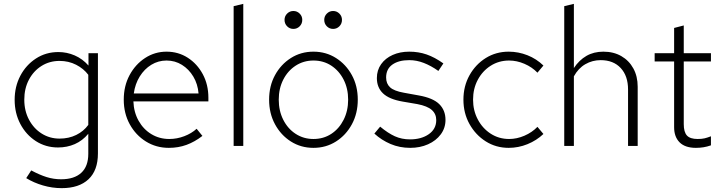

<svg xmlns="http://www.w3.org/2000/svg" viewBox="-20 -757 3741 996"><path d="M300 219Q251 219 203 205Q155 191 116 167L142 127Q185 150 221.5 161.5Q258 173 297 173Q365 173 401.5 139.5Q438 106 438 41V-63Q408 -27 368 -9.5Q328 8 281 8Q217 8 166 -25Q115 -58 85.5 -114Q56 -170 56 -239Q56 -308 85.5 -364Q115 -420 166.5 -453.5Q218 -487 283 -487Q327 -487 367.5 -469.5Q408 -452 439 -417V-481H488V39Q488 127 439 173Q390 219 300 219ZM289 -38Q337 -38 375.5 -57Q414 -76 438 -109V-369Q414 -401 375 -421Q336 -441 289 -441Q237 -441 195.5 -415Q154 -389 130 -343.5Q106 -298 106 -240Q106 -182 130.5 -136Q155 -90 196.5 -64Q238 -38 289 -38Z M856 10Q790 10 737 -23Q684 -56 653 -112.5Q622 -169 622 -240Q622 -311 652 -367Q682 -423 732.5 -456Q783 -489 844 -489Q905 -489 954 -457.5Q1003 -426 1032 -372Q1061 -318 1061 -250V-231H672Q674 -175 699 -130.5Q724 -86 765.5 -61Q807 -36 858 -36Q898 -36 936 -50.5Q974 -65 1000 -89L1030 -52Q990 -21 947.5 -5.5Q905 10 856 10ZM674 -272H1010Q1006 -321 983 -359.5Q960 -398 924 -420.5Q888 -443 844 -443Q801 -443 765 -421Q729 -399 705 -360.5Q681 -322 674 -272Z M1192 0V-725L1242 -737V0Z M1606 10Q1541 10 1489 -23Q1437 -56 1406.5 -112.5Q1376 -169 1376 -240Q1376 -311 1406.5 -367Q1437 -423 1489 -456Q1541 -489 1606 -489Q1671 -489 1723 -456Q1775 -423 1805.5 -367Q1836 -311 1836 -240Q1836 -169 1805.5 -112.5Q1775 -56 1723 -23Q1671 10 1606 10ZM1606 -36Q1658 -36 1698.5 -62.5Q1739 -89 1762.5 -135.5Q1786 -182 1786 -240Q1786 -298 1762.5 -344Q1739 -390 1698.5 -416.5Q1658 -443 1606 -443Q1555 -443 1514 -416.5Q1473 -390 1449.5 -344Q1426 -298 1426 -240Q1426 -182 1449.5 -135.5Q1473 -89 1514 -62.5Q1555 -36 1606 -36ZM1502 -607Q1483 -607 1469.5 -620.5Q1456 -634 1456 -654Q1456 -673 1469.5 -686.5Q1483 -700 1502 -700Q1521 -700 1534.5 -686.5Q1548 -673 1548 -654Q1548 -634 1534.5 -620.5Q1521 -607 1502 -607ZM1708 -607Q1689 -607 1675.5 -620.5Q1662 -634 1662 -654Q1662 -673 1675.5 -686.5Q1689 -700 1708 -700Q1727 -700 1740.5 -686.5Q1754 -673 1754 -654Q1754 -634 1740.5 -620.5Q1727 -607 1708 -607Z M2108 10Q2053 10 2006 -10Q1959 -30 1922 -64L1952 -100Q1993 -66 2028.5 -50Q2064 -34 2107 -34Q2166 -34 2204.5 -61Q2243 -88 2243 -134Q2243 -166 2220 -186.5Q2197 -207 2145 -217L2069 -230Q1999 -242 1967 -272.5Q1935 -303 1935 -352Q1935 -393 1957 -424Q1979 -455 2017 -472Q2055 -489 2103 -489Q2151 -489 2193 -474.5Q2235 -460 2280 -428L2254 -389Q2216 -416 2178.5 -430.5Q2141 -445 2103 -445Q2048 -445 2015.5 -422Q1983 -399 1983 -355Q1983 -323 2003.5 -304Q2024 -285 2075 -276L2152 -262Q2226 -249 2258.5 -217Q2291 -185 2291 -135Q2291 -93 2266.5 -60Q2242 -27 2200.5 -8.5Q2159 10 2108 10Z M2619 10Q2553 10 2500 -23.5Q2447 -57 2415.5 -113.5Q2384 -170 2384 -240Q2384 -310 2415.5 -366.5Q2447 -423 2500 -456Q2553 -489 2619 -489Q2669 -489 2716 -470.5Q2763 -452 2799 -417L2768 -380Q2740 -409 2700.5 -426Q2661 -443 2621 -443Q2568 -443 2525.5 -416Q2483 -389 2458.5 -343Q2434 -297 2434 -240Q2434 -184 2458.5 -137.5Q2483 -91 2525.5 -63.5Q2568 -36 2621 -36Q2661 -36 2700.5 -53Q2740 -70 2768 -99L2799 -62Q2763 -28 2716 -9Q2669 10 2619 10Z M2907 0V-725L2957 -737V-404Q2984 -445 3022 -467Q3060 -489 3110 -489Q3163 -489 3203 -466Q3243 -443 3265.5 -402Q3288 -361 3288 -307V0H3238V-293Q3238 -363 3200 -404Q3162 -445 3096 -445Q3053 -445 3016.5 -424Q2980 -403 2957 -361V0Z M3590 10Q3534 10 3505.5 -18.5Q3477 -47 3477 -97V-438H3376V-481H3477V-612L3527 -625V-481H3668V-438H3527V-113Q3527 -72 3543.5 -54Q3560 -36 3599 -36Q3621 -36 3635.5 -39.5Q3650 -43 3668 -50V-3Q3648 4 3629 7Q3610 10 3590 10Z"/></svg>

Font: Red Hat Text VF
Style: Regular
Weight: 300
Designer: Pentagram, MCKL
Foundry: Pentagram, MCKL
Version: Version 1.023